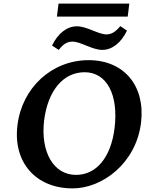

<svg xmlns="http://www.w3.org/2000/svg" viewBox="-20 -1035 832 1066"><path d="M383 11C548 11 735 -128 763 -353C788 -559 668 -701 472 -701C268 -701 102 -548 77 -340C51 -134 179 11 383 11ZM225 -367C246 -532 331 -634 450 -634C573 -634 639 -509 616 -323C596 -162 516 -64 402 -64C278 -64 204 -190 225 -367ZM269 -782 306 -758C329 -787 350 -804 382 -804C429 -804 491 -758 548 -758C603 -758 653 -798 685 -865L648 -890C624 -861 601 -844 572 -844C525 -844 463 -889 407 -889C351 -889 301 -849 269 -782ZM296 -943H689L698 -1015H305Z"/></svg>

Font: TPK Tissa Web SemiBold
Style: Italic
Weight: 600
Italic angle: -7°
Designer: Jacques Le Bailly, Suppakit Chalermlarp | Katatrad Co.,Ltd.
Foundry: Jacques Le Bailly, Cadson Demak Co.,Ltd.
Version: Version 5.000;Glyphs 3.1.2 (3151)